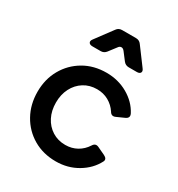

<svg xmlns="http://www.w3.org/2000/svg" viewBox="-190 -924 985 1061"><g transform="rotate(30 303.0 -394.0)"><path d="M323 12Q242 12 179 -25Q116 -62 80 -126.5Q44 -191 44 -272Q44 -352 80 -415.5Q116 -479 179 -516Q242 -553 323 -553Q398 -553 459 -518Q520 -483 550 -426Q563 -401 537 -389L488 -367Q464 -356 451 -379Q430 -411 397 -429.5Q364 -448 323 -448Q276 -448 239.5 -425Q203 -402 182.5 -362Q162 -322 162 -271Q162 -219 182.5 -179Q203 -139 239.5 -116Q276 -93 323 -93Q364 -93 397 -111.5Q430 -130 451 -163Q465 -186 488 -175L537 -152Q563 -139 552 -119Q522 -61 460.5 -24.5Q399 12 323 12ZM182 -640Q164 -640 158.5 -650Q153 -660 164 -674L245 -783Q257 -800 279 -800H367Q389 -800 401 -783L482 -674Q493 -660 487.5 -650Q482 -640 465 -640H413Q392 -640 379 -657L343 -704Q334 -716 323 -716Q312 -716 304 -704L268 -657Q255 -640 234 -640Z"/></g></svg>

Font: Pitagon Sans Text SemiBold
Style: Regular
Weight: 600
Designer: Travis Tran
Foundry: Pitagon
Version: Version 1.001; ttfautohint (v1.8.4.7-5d5b);gftools[0.9.26]